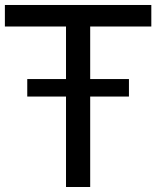

<svg xmlns="http://www.w3.org/2000/svg" viewBox="-20 -747 625 767"><path d="M584.5 -641.1H340.3V-431.2H495.1V-361.3H340.3V0H243.7V-361.3H88.9V-431.2H243.7V-641.1H-0.5V-727.1H584.5Z"/></svg>

Font: SG Kara Bold
Style: Regular
Weight: 400
Designer: Damoon Khanjanzadeh
Version: Version 1.000